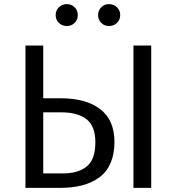

<svg xmlns="http://www.w3.org/2000/svg" viewBox="-20 -908 854 928"><path d="M303.2 -782.2Q280.3 -782.2 264.6 -797.4Q249 -812.5 249 -835Q249 -857.4 264.6 -872.8Q280.3 -888.2 303.2 -888.2Q325.7 -888.2 340.8 -872.8Q356 -857.4 356 -835Q356 -812.5 340.8 -797.4Q325.7 -782.2 303.2 -782.2ZM506.8 -888.2Q529.8 -888.2 545.4 -872.8Q561 -857.4 561 -835Q561 -812.5 545.4 -797.4Q529.8 -782.2 506.8 -782.2Q484.4 -782.2 469.2 -797.4Q454.1 -812.5 454.1 -835Q454.1 -857.4 469.2 -872.8Q484.4 -888.2 506.8 -888.2ZM272 -433.1Q396.5 -433.1 464.8 -380.1Q533.2 -327.1 533.2 -222.2Q533.2 -163.1 514.2 -119.6Q495.1 -76.2 459.5 -50.3Q423.8 -24.4 377.2 -12.2Q330.6 0 271 0H103V-688H189V-433.1ZM625 -688H710.9V0H625ZM278.8 -69.8Q316.4 -69.8 344.2 -76.7Q372.1 -83.5 394.8 -99.9Q417.5 -116.2 429.2 -146.2Q440.9 -176.3 440.9 -220.2Q440.9 -297.9 398.7 -331.5Q356.4 -365.2 272.9 -365.2H189V-69.8Z"/></svg>

Font: Fira Sans Book
Style: Regular
Weight: 350
Designer: Carrois Corporate & Edenspiekermann AG
Foundry: Carrois Corporate GbR & Edenspiekermann AG
Version: Version 4.203;PS 004.203;hotconv 1.0.88;makeotf.lib2.5.64775